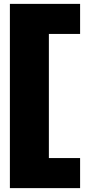

<svg xmlns="http://www.w3.org/2000/svg" viewBox="-20 -760 462 990"><path d="M232 55H393V210H31V-740H393V-585H232Z"/></svg>

Font: Georama Extended Black
Style: Regular
Weight: 900
Width: 7
Designer: Jean-Baptiste Levee
Foundry: Production Type
Version: Version 1.000